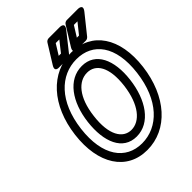

<svg xmlns="http://www.w3.org/2000/svg" viewBox="-246 -973 1137 1137"><g transform="rotate(-45 323.0 -404.0)"><path d="M318 -13C183 -13 98 -126 123 -330C148 -533 260 -641 395 -641C531 -641 617 -533 592 -330C567 -126 454 -13 318 -13ZM312 37C484 37 615 -110 642 -330C669 -549 572 -691 401 -691C230 -691 100 -549 73 -330C46 -110 141 37 312 37ZM324 -64C439 -64 516 -179 534 -330C552 -480 503 -590 389 -590C275 -590 198 -480 180 -330C162 -179 209 -64 324 -64ZM330 -114C259 -114 212 -187 230 -330C247 -472 311 -540 383 -540C455 -540 501 -472 484 -330C466 -187 401 -114 330 -114ZM354 -729H335L376 -795H406ZM361 -679C369 -679 377 -683 383 -690L475 -806C507 -846 459 -845 459 -845H367C358 -845 348 -840 343 -831L271 -715C246 -675 289 -679 289 -679ZM487 -729 528 -795H558L505 -729ZM423 -715C398 -675 441 -679 441 -679H512C520 -679 528 -683 534 -690L627 -806C659 -846 611 -845 611 -845H519C510 -845 500 -840 495 -831Z"/></g></svg>

Font: Falling Sky
Style: CondOuObl
Weight: 400
Designer: Paul D. Hunt
Foundry: Adobe Systems Incorporated
Version: Version 1.02